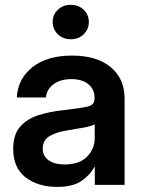

<svg xmlns="http://www.w3.org/2000/svg" viewBox="-20 -752 581 781"><path d="M211.9 8.3Q134.8 8.3 84.2 -30.5Q33.7 -69.3 33.7 -146.5Q33.7 -205.1 62.3 -237.1Q90.8 -269 137 -283.7Q183.1 -298.3 236.3 -303.7Q308.1 -312 336.4 -318.4Q364.7 -324.7 364.7 -351.1V-355Q364.7 -388.2 339.6 -409.2Q314.5 -430.2 270.5 -430.2Q225.6 -430.2 197.5 -409.2Q169.4 -388.2 167 -355.5H48.3Q52.7 -432.1 112.3 -479Q171.9 -525.9 272.9 -525.9Q373.5 -525.9 430.2 -479Q486.8 -432.1 486.8 -351.6V0H365.7V-72.8H363.8Q345.2 -38.6 310.1 -15.1Q274.9 8.3 211.9 8.3ZM242.2 -83Q302.7 -83 334 -114.5Q365.2 -146 365.2 -190.9V-246.6Q354 -239.3 321.8 -233.2Q289.6 -227.1 251.5 -221.2Q211.9 -215.3 182.9 -199Q153.8 -182.6 153.8 -147.5Q153.8 -117.2 177.7 -100.1Q201.7 -83 242.2 -83ZM268.1 -592.3Q236.3 -592.3 215.3 -612.5Q194.3 -632.8 194.3 -662.6Q194.3 -692.4 215.3 -712.4Q236.3 -732.4 268.1 -732.4Q299.3 -732.4 320.3 -712.4Q341.3 -692.4 341.3 -662.6Q341.3 -632.8 320.3 -612.5Q299.3 -592.3 268.1 -592.3Z"/></svg>

Font: Inter Display SemiBold
Style: Regular
Weight: 600
Designer: Rasmus Andersson
Foundry: rsms
Version: Version 4.001;git-9221beed3